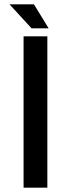

<svg xmlns="http://www.w3.org/2000/svg" viewBox="-20 -868 348 888"><path d="M89 -700H199V0H89ZM137 -848 205 -737H126L24 -848Z"/></svg>

Font: Bebas Neue Bold
Style: Regular
Weight: 700
Designer: Ryoichi Tsunekawa & LGV (GE)
Foundry: Free Software Foundation, Inc.
Version: Version 1.003 August 13, 2016